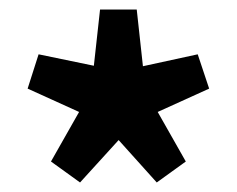

<svg xmlns="http://www.w3.org/2000/svg" viewBox="-20 -732 497 403"><path d="M148 -349 87 -393 146 -497 38 -546 61 -618 177 -594 190 -712H267L280 -593L395 -618L419 -546L311 -497L370 -393L309 -349L229 -438Z"/></svg>

Font: Font
Style: ¶
Weight: 700
Designer: Paul D. Hunt
Foundry: Adobe Systems Incorporated
Version: Version 3.000